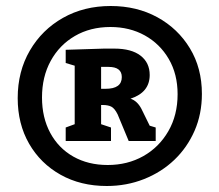

<svg xmlns="http://www.w3.org/2000/svg" viewBox="-20 -775 731 640"><path d="M336 -155Q249 -155 182 -192.5Q115 -230 77 -296Q39 -362 39 -448Q39 -537 79.5 -606.5Q120 -676 190 -715.5Q260 -755 349 -755Q436 -755 504.5 -717.5Q573 -680 613 -614Q653 -548 653 -462Q653 -395 628.5 -339Q604 -283 561 -242Q518 -201 460 -178Q402 -155 336 -155ZM339 -225Q405 -225 457.5 -254.5Q510 -284 541 -337.5Q572 -391 572 -461Q572 -528 542.5 -578.5Q513 -629 462.5 -657Q412 -685 348 -685Q281 -685 229.5 -655Q178 -625 149 -572Q120 -519 120 -450Q120 -383 147.5 -332Q175 -281 224.5 -253Q274 -225 339 -225ZM199 -305V-350L229 -361V-556L199 -565V-609L327 -613H361Q418 -613 448.5 -589.5Q479 -566 479 -525Q479 -467 415 -446Q437 -439 451 -413L479 -356L499 -350V-305H409L372 -394Q362 -414 351 -419.5Q340 -425 323 -425H317V-361L350 -350V-305ZM342 -552H317V-479H332Q386 -479 386 -518Q386 -552 342 -552Z"/></svg>

Font: Bitter ExtraBold
Style: Regular
Weight: 800
Designer: Sol Matas, and Bitter project Authors
Foundry: Sol Matas
Version: Version 2.001